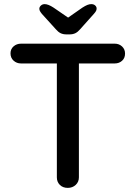

<svg xmlns="http://www.w3.org/2000/svg" viewBox="-20 -912 659 932"><path d="M309 0Q285 0 270.5 -14.5Q256 -29 256 -51V-650H363V-51Q363 -29 347.5 -14.5Q332 0 309 0ZM82 -604Q61 -604 46 -617.5Q31 -631 31 -653Q31 -674 46 -687Q61 -700 82 -700H537Q558 -700 572.5 -686.5Q587 -673 587 -652Q587 -630 572.5 -617Q558 -604 537 -604ZM294 -815 380 -875Q394 -884 404 -888Q414 -892 423 -892Q435 -892 442 -885.5Q449 -879 449 -871Q449 -865 446.5 -859.5Q444 -854 436 -845L369 -770Q358 -757 346 -751Q334 -745 317 -745H303Q286 -745 274 -751Q262 -757 251 -770L183 -845Q176 -854 173.5 -859Q171 -864 171 -870Q171 -878 178.5 -885Q186 -892 197 -892Q214 -892 240 -875L326 -816Z"/></svg>

Font: Quicksand SemiBold
Style: Regular
Weight: 600
Designer: Andrew Paglinawan
Foundry: Andrew Paglinawan
Version: Version 3.006